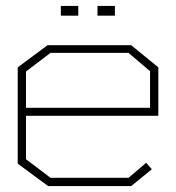

<svg xmlns="http://www.w3.org/2000/svg" viewBox="-20 -630 596 650"><path d="M68 -238V-91L151 -28H415L475 -79L494 -57L424 0H143L40 -76V-402L141 -477H424L516 -402V-238ZM488 -389 415 -451H151L68 -388V-265H488ZM186 -610H245V-577H186ZM310 -577V-610H369V-577Z"/></svg>

Font: Turret Road ExtraLight
Style: Regular
Weight: 275
Designer: Noponies
Foundry: Noponies
Version: Version 1.001; ttfautohint (v1.8)